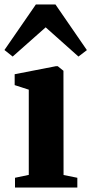

<svg xmlns="http://www.w3.org/2000/svg" viewBox="-41 -844 411 864"><path d="M26.5 0V-44L88.5 -57V-440.5L25 -461V-510L210 -546H219L244.5 -525.5L245 -56.5L307 -44V0ZM16 -589.5 -21 -619 120.5 -824H208.5L350 -618.5L312 -589.5L164.5 -721Z"/></svg>

Font: Merriweather 72pt ExtraBold
Style: Regular
Weight: 800
Version: Version 2.100